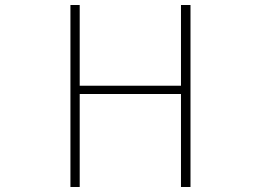

<svg xmlns="http://www.w3.org/2000/svg" viewBox="-20 -746 1040 766"><path d="M261 0H298V-371H702V0H740V-726H702V-404H298V-726H261Z"/></svg>

Font: Harano Aji Gothic CN ExtraLight
Style: Regular
Weight: 250
Foundry: Masamichi Hosoda
Version: HaranoAjiGothicCN-ExtraLight version 20230610;ttx 4.39.4